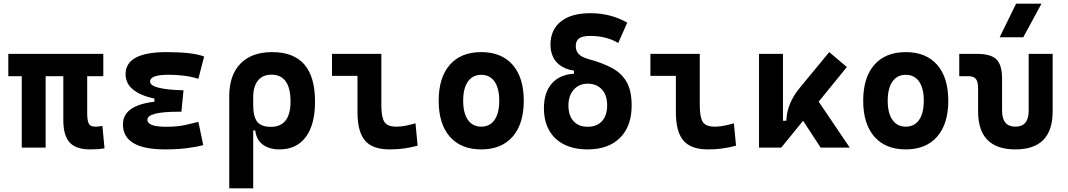

<svg xmlns="http://www.w3.org/2000/svg" viewBox="-20 -815 5899 1060"><path d="M477.5 9.8Q399.3 9.8 364.4 -28.6Q329.6 -66.9 329.6 -151.4V-517.6H461.4V-189Q461.4 -150.4 469.9 -133.1Q478.4 -115.7 506.8 -115.7Q515.1 -115.7 524.3 -116.7Q533.4 -117.7 545.4 -119.6L557.1 3.9Q536.6 7.3 520 8.5Q503.4 9.8 477.5 9.8ZM100.1 0V-517.6H231.9V0ZM25.9 -394.5V-517.6H550.3V-394.5Z M891.6 9.8Q658.7 9.8 658.7 -128.4Q658.7 -241.2 859.9 -255.9L993.2 -316.4L981.4 -198.2H965.8Q793.9 -198.2 793.9 -153.8Q793.9 -115.2 895.5 -115.2Q959 -115.2 1000.7 -124.5Q1042.5 -133.8 1075.2 -142.1L1102.1 -13.7Q1061.5 -2.9 1008.5 3.4Q955.6 9.8 891.6 9.8ZM832.5 -210.4V-270.5Q673.3 -305.7 673.3 -405.3Q673.3 -527.3 899.4 -527.3Q1043.9 -527.3 1106.9 -502.9L1075.2 -379.9Q1004.4 -402.3 910.2 -402.3Q808.6 -402.3 808.6 -364.7Q808.6 -321.3 993.2 -316.4L981.4 -198.2Z M1523.4 9.8Q1466.3 9.8 1430.9 -16.6Q1395.5 -43 1389.2 -94.7H1336.4L1377.9 -234.9Q1377.9 -171.4 1399.9 -143.1Q1421.9 -114.7 1476.1 -114.7Q1529.3 -114.7 1556.6 -149.7Q1584 -184.6 1584 -253.9Q1584 -328.6 1557.4 -365.7Q1530.8 -402.8 1478.5 -402.8Q1430.2 -402.8 1404.1 -370.4Q1377.9 -337.9 1377.9 -278.8L1245.6 -283.2Q1245.6 -399.9 1307.4 -463.6Q1369.1 -527.3 1482.4 -527.3Q1601.1 -527.3 1660.2 -459.2Q1719.2 -391.1 1719.2 -253.9Q1719.2 -126.5 1668 -58.3Q1616.7 9.8 1523.4 9.8ZM1245.6 224.6V-283.2H1377.9V224.6Z M2130.9 9.8Q2036.6 9.8 1995.1 -39.1Q1953.6 -87.9 1953.6 -195.3V-517.6H2085.4V-232.9Q2085.4 -171.4 2101.1 -143.6Q2116.7 -115.7 2169.9 -115.7Q2210.9 -115.7 2273.9 -134.3L2285.6 -10.7Q2245.6 0 2209.2 4.9Q2172.9 9.8 2130.9 9.8ZM1813 -396V-517.6H1976.6V-396Z M2636.7 9.8Q2524.9 9.8 2463.4 -60.5Q2401.9 -130.9 2401.9 -258.8Q2401.9 -387.2 2463.4 -457.3Q2524.9 -527.3 2636.7 -527.3Q2748.6 -527.3 2810.1 -457.3Q2871.6 -387.2 2871.6 -258.8Q2871.6 -130.9 2810.1 -60.5Q2748.6 9.8 2636.7 9.8ZM2637 -115.7Q2684.6 -115.7 2710.4 -153.1Q2736.3 -190.5 2736.3 -258.9Q2736.3 -327.6 2710.4 -364.7Q2684.5 -401.9 2636.7 -401.9Q2589.4 -401.9 2563.2 -364.7Q2537.1 -327.5 2537.1 -258.8Q2537.1 -190.4 2563.2 -153.1Q2589.4 -115.7 2637 -115.7Z M3224.6 9.8Q3148.9 9.8 3094.7 -17.3Q3040.5 -44.4 3011.7 -95.5Q2982.9 -146.5 2982.9 -217.8Q2982.9 -303.7 3026.1 -353.5Q3069.3 -403.3 3148.9 -408.2V-440.4L3177.2 -421.4Q3118.2 -425.8 3083.5 -446.8Q3048.8 -467.8 3033.9 -499.3Q3019 -530.8 3019 -566.9Q3019 -650.9 3076.7 -696.5Q3134.3 -742.2 3239.3 -742.2Q3351.6 -742.2 3442.9 -689.9L3393.1 -577.6Q3327.6 -616.7 3239.3 -616.7Q3196.8 -616.7 3177.7 -603.5Q3158.7 -590.3 3158.7 -560.5Q3158.7 -534.7 3174.6 -517.1Q3190.4 -499.5 3230.5 -488.3Q3306.2 -467.8 3358.9 -439.5Q3411.6 -411.1 3439.5 -362.5Q3467.3 -314 3467.3 -232.4Q3467.3 -118.2 3403.1 -54.2Q3338.9 9.8 3224.6 9.8ZM3224.6 -115.2Q3275.4 -115.2 3303.7 -146.5Q3332 -177.7 3332 -233.9Q3332 -290.5 3302.5 -321.8Q3272.9 -353 3224.6 -353Q3177.2 -353 3147.7 -320.1Q3118.2 -287.1 3118.2 -232.4Q3118.2 -177.2 3146.2 -146.2Q3174.3 -115.2 3224.6 -115.2Z M3888.7 9.8Q3794.4 9.8 3752.9 -39.1Q3711.4 -87.9 3711.4 -195.3V-517.6H3843.3V-232.9Q3843.3 -171.4 3858.9 -143.6Q3874.5 -115.7 3927.7 -115.7Q3968.8 -115.7 4031.7 -134.3L4043.5 -10.7Q4003.4 0 3967 4.9Q3930.7 9.8 3888.7 9.8ZM3570.8 -396V-517.6H3734.4V-396Z M4293 0 4274.4 -148.4H4321.3Q4322.8 -197.3 4341.8 -242.9Q4360.8 -288.6 4396.5 -331.5L4558.1 -527.3L4655.3 -444.8ZM4170.4 0V-517.6H4302.7V-52.2L4293 0ZM4510.7 0 4361.3 -228.5 4470.7 -296.9 4671.4 0Z M4980.5 9.8Q4868.7 9.8 4807.1 -60.5Q4745.6 -130.9 4745.6 -258.8Q4745.6 -387.2 4807.1 -457.3Q4868.7 -527.3 4980.5 -527.3Q5092.3 -527.3 5153.8 -457.3Q5215.3 -387.2 5215.3 -258.8Q5215.3 -130.9 5153.8 -60.5Q5092.3 9.8 4980.5 9.8ZM4980.7 -115.7Q5028.3 -115.7 5054.2 -153.1Q5080.1 -190.5 5080.1 -258.9Q5080.1 -327.6 5054.2 -364.7Q5028.2 -401.9 4980.5 -401.9Q4933.1 -401.9 4907 -364.7Q4880.9 -327.5 4880.9 -258.8Q4880.9 -190.4 4907 -153.1Q4933.1 -115.7 4980.7 -115.7Z M5585.9 9.8Q5379.9 9.8 5379.9 -200.2V-326.2Q5379.9 -363.8 5367.7 -379.2Q5355.5 -394.5 5325.2 -394.5H5275.9V-517.6H5373.5Q5450.2 -517.6 5481.2 -487.1Q5512.2 -456.5 5512.2 -380.9V-204.1Q5512.2 -115.7 5585.9 -115.7Q5659.2 -115.7 5659.2 -204.1V-517.6H5791.5V-200.2Q5791.5 9.8 5585.9 9.8ZM5499 -609.4 5589.8 -794.9H5730L5629.4 -609.4Z"/></svg>

Font: Cascadia Code
Style: Regular
Weight: 400
Monospace: yes
Designer: Aaron Bell
Foundry: Saja Typeworks
Version: Version 2106.017